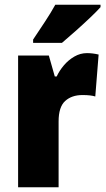

<svg xmlns="http://www.w3.org/2000/svg" viewBox="-20 -786 443 806"><path d="M345 -563Q369 -563 394 -557L380 -381Q370 -384 357.5 -385.5Q345 -387 326 -387Q281 -387 253.5 -362Q226 -337 226 -276V0H56V-553H185L210 -465H218Q229 -489 248 -511.5Q267 -534 292 -548.5Q317 -563 345 -563ZM402 -756Q386 -738 357.5 -711Q329 -684 297.5 -656Q266 -628 240 -606H119V-620Q143 -656 168.5 -694.5Q194 -733 212 -766H402Z"/></svg>

Font: Noto Sans Malayalam Condensed Black
Style: Regular
Weight: 900
Width: 3
Designer: Jelle Bosma - Monotype Design Team
Foundry: Monotype Imaging Inc.
Version: Version 2.104; ttfautohint (v1.8.4.7-5d5b)